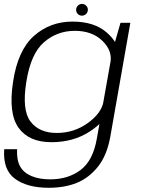

<svg xmlns="http://www.w3.org/2000/svg" viewBox="-28 -704 706 956"><path d="M214 231Q293 231 353.2 207Q413.5 183 458.8 127Q504 71 521 -22L621 -590.5H572L532 -451.5L454.5 -15.5Q435.5 95.5 373.5 142.2Q311.5 189 222 189Q167.5 189 128.5 172.5Q89.5 156 72 124.2Q54.5 92.5 57 39H-7Q-14.5 141 46.5 186Q107.5 231 214 231ZM228 4Q336 4 417 -48Q498 -100 506.5 -151.5L487.5 -199Q477.5 -140.5 409 -91.2Q340.5 -42 254.5 -42Q167 -42 123.8 -99Q80.5 -156 103 -296Q125 -436.5 190.8 -493.5Q256.5 -550.5 344.5 -550.5Q430 -550.5 481 -501.5Q532 -452.5 522 -394L557 -438Q565.5 -487.5 503.5 -542Q441.5 -596.5 333 -596.5Q221 -596.5 140.8 -525Q60.5 -453.5 37 -296.5Q13 -140 64.2 -68Q115.5 4 228 4ZM380 -626Q392.5 -626 401 -634.8Q409.5 -643.5 409.5 -655.5Q409.5 -667.5 400.8 -676Q392 -684.5 380.5 -684.5Q368.5 -684.5 359.8 -676Q351 -667.5 351 -655.5Q351 -643 359.5 -634.5Q368 -626 380 -626Z"/></svg>

Font: Anybody SemiExpanded Light
Style: Italic
Weight: 300
Width: 6
Italic angle: -10°
Version: Version 1.113;gftools[0.9.25]